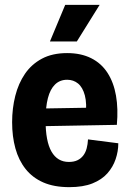

<svg xmlns="http://www.w3.org/2000/svg" viewBox="-20 -759 537 792"><path d="M266 13Q203 13 158.5 -6.5Q114 -26 85.5 -62Q57 -98 43.5 -147Q30 -196 30 -255Q30 -312 43 -363.5Q56 -415 83 -454.5Q110 -494 153 -517Q196 -540 257 -540Q314 -540 356 -519Q398 -498 423.5 -458.5Q449 -419 458.5 -364.5Q468 -310 462 -244L128 -238V-311L363 -315L333 -278Q339 -332 330 -365.5Q321 -399 302 -414.5Q283 -430 257 -430Q227 -430 207 -410.5Q187 -391 177.5 -354Q168 -317 168 -263Q168 -176 192.5 -133.5Q217 -91 264 -91Q285 -91 299.5 -98Q314 -105 323.5 -117.5Q333 -130 337.5 -147Q342 -164 343 -184L468 -168Q468 -135 457 -102.5Q446 -70 423 -44Q400 -18 361.5 -2.5Q323 13 266 13ZM297 -588H186L249 -739H391Z"/></svg>

Font: Bricolage Grotesque 36pt SemiCondensed
Style: Bold
Weight: 700
Width: 4
Designer: Mathieu Triay
Foundry: Atelier Triay
Version: Version 1.001;gftools[0.9.33.dev8+g029e19f]